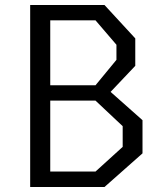

<svg xmlns="http://www.w3.org/2000/svg" viewBox="-20 -750 660 770"><path d="M101 0H399L551.5 -135V-268L423.5 -381.5L522.5 -486V-596L399 -730H101ZM181.5 -62V-346.5H363L472 -244V-161L363 -62ZM181.5 -408V-668.5H363L447 -570.5V-510L363 -408Z"/></svg>

Font: Monaspace Krypton Light
Style: Regular
Weight: 300
Designer: Riley Cran & the Lettermatic Team
Foundry: Lettermatic
Version: Version 1.101 (Monaspace Krypton)